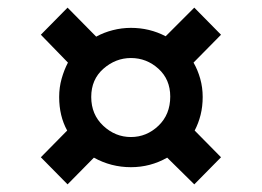

<svg xmlns="http://www.w3.org/2000/svg" viewBox="-20 -485 686 503"><path d="M157 -2 87 -73 156 -143Q135 -181 135 -231Q135 -256 141.5 -279Q148 -302 158 -321L87 -394L157 -465L232 -389Q252 -400 275.5 -406Q299 -412 323 -412Q372 -412 414 -390L489 -465L559 -394L487 -321Q498 -302 504.5 -279Q511 -256 511 -231Q511 -206 505.5 -184Q500 -162 490 -143L559 -73L489 -2L418 -72Q374 -47 323 -47Q271 -47 226 -72ZM323 -126Q364 -126 395 -155.5Q426 -185 426 -232Q426 -277 395 -305Q364 -333 323 -333Q283 -333 251 -305Q219 -277 219 -231Q219 -185 250.5 -155.5Q282 -126 323 -126Z"/></svg>

Font: Alata
Style: Regular
Weight: 400
Designer: Spyros Zevelakis, Eben Sorkin
Foundry: Spyros Zevelakis
Version: Version 1.005; ttfautohint (v1.8.4.7-5d5b)